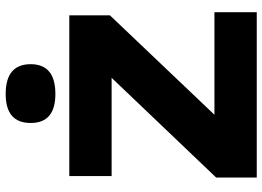

<svg xmlns="http://www.w3.org/2000/svg" viewBox="-144 -780 924 676"><g transform="rotate(-90 318.0 -442.0)"><path d="M613 -149V0H31V-143L382 -511H36V-660H602V-517L252 -149ZM325 -884Q430 -884 430 -796Q430 -709 325 -709Q223 -709 223 -796Q223 -884 325 -884Z"/></g></svg>

Font: Work Sans ExtraBold
Style: Regular
Weight: 800
Designer: Wei Huang
Foundry: Wei Huang
Version: Version 2.012; ttfautohint (v1.8.3)